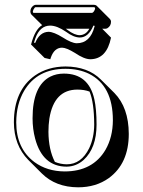

<svg xmlns="http://www.w3.org/2000/svg" viewBox="-20 -717 596 803"><path d="M314 -569.8Q339.8 -571.3 353.5 -596.7H255.4Q258.8 -594.2 262.2 -591.8Q291.5 -569.8 314 -569.8ZM38.1 -205.1Q38.1 -338.9 126.5 -401.4Q180.2 -438.5 253.9 -439Q347.7 -438.5 401.9 -384.3L458.5 -328.1Q518.1 -267.1 518.6 -157.2Q518.6 -33.2 435.1 27.8Q381.3 66.4 306.6 66.4Q212.9 65.9 154.8 8.3L98.1 -48.3Q38.6 -109.4 38.1 -205.1ZM303.7 -342.3Q206.1 -342.3 186.5 -221.2Q182.6 -194.8 182.6 -165.5Q183.1 -91.3 209.5 -40Q232.4 -30.3 258.8 -29.8Q319.8 -29.8 353 -97.2Q373.5 -140.6 374 -195.8Q373.5 -288.6 354.5 -334Q332 -342.3 303.7 -342.3ZM156.2 -611.8 111.3 -656.2Q107.4 -661.1 106.9 -668Q106.9 -685.1 121.1 -694.3Q125.5 -696.8 128.9 -696.8H374Q380.4 -696.3 383.8 -693.4L440.4 -636.7Q444.3 -631.8 444.3 -626.5Q444.3 -608.4 429.2 -599.1Q424.3 -596.7 420.4 -596.7H407.7L444.3 -559.6Q426.3 -469.7 357.4 -469.2Q331.5 -469.7 293.5 -495.6Q257.3 -517.6 239.7 -517.6Q207.5 -517.6 192.9 -477.1Q191.4 -472.7 190.4 -469.2L166.5 -474.6L109.9 -530.8Q126 -593.8 156.2 -611.8ZM247.1 -409.2Q350.6 -409.2 374.5 -302.2Q383.8 -260.3 383.8 -195.8Q383.8 -98.1 330.1 -48.3Q298.8 -20.5 258.8 -20Q158.2 -20 127 -137.2Q116.2 -177.7 116.2 -222.2Q116.2 -358.4 190.4 -396.5Q215.8 -409.2 247.1 -409.2ZM47.9 -205.1Q47.9 -96.2 124 -39.1Q176.8 -0.5 250 0Q368.2 0 421.4 -90.8Q451.7 -143.6 452.1 -213.9Q452.1 -358.9 351.6 -408.7Q309.1 -429.2 253.9 -429.2Q135.7 -429.2 81.1 -337.4Q48.3 -281.7 47.9 -205.1ZM314 -560.1Q287.6 -560.5 256.3 -584Q218.3 -609.9 189.9 -609.9Q147 -609.9 127.9 -556.6Q125 -547.9 122.1 -538.6L127.4 -537.6Q145.5 -583 183.1 -584Q205.1 -583.5 242.2 -560.5Q279.3 -536.6 300.8 -536.1Q357.4 -536.1 375.5 -606.4Q376 -607.9 376 -608.9L370.6 -609.9Q350.1 -560.5 314 -560.1ZM363.8 -663.1Q370.6 -663.1 376.5 -676.3Q377.9 -680.2 377.9 -683.1Q376 -686.5 374 -687H128.9Q125 -687 119.6 -676.3Q117.7 -671.4 117.2 -668Q118.2 -663.6 120.1 -663.1Z"/></svg>

Font: Linux Biolinum Shadow O
Style: Regular
Weight: 400
Designer: Philipp H. Poll
Foundry: Philipp H. Poll
Version: Version 1.0.4